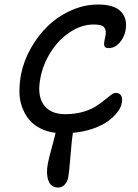

<svg xmlns="http://www.w3.org/2000/svg" viewBox="-20 -651 616 854"><path d="M238.8 183.1Q206.5 183.1 195.3 152.1Q184.1 121.1 192.9 76.2Q195.8 59.1 210.2 6.1Q224.6 -46.9 227.1 -60.1Q188 -64.9 157.2 -81.1Q126.5 -97.2 107.7 -121.1Q88.9 -145 77.6 -176.5Q66.4 -208 66.4 -243.7Q66.4 -279.3 73.2 -318.8Q85.4 -380.4 117.4 -437Q149.4 -493.7 194.3 -536.6Q239.3 -579.6 297.4 -605.2Q355.5 -630.9 417 -630.9Q488.3 -630.9 518.3 -599.1Q548.3 -567.4 538.1 -514.2Q531.2 -481.9 510.5 -459.5Q489.7 -437 462.9 -437Q458 -437 454.6 -437.7Q451.2 -438.5 449 -440.4Q446.8 -442.4 445.3 -444.6Q443.8 -446.8 443.4 -450.4Q442.9 -454.1 442.9 -456.8Q442.9 -459.5 443.8 -464.6Q444.8 -469.7 445.3 -473.1Q445.8 -476.6 447.3 -482.7Q448.7 -488.8 449.2 -492.2Q453.6 -515.6 443.8 -528.8Q434.1 -542 397 -542Q342.3 -542 291.3 -508.1Q240.2 -474.1 206.1 -420.2Q171.9 -366.2 160.2 -306.2Q144 -228.5 173.8 -185.8Q203.6 -143.1 270 -143.1Q311.5 -143.1 346.7 -152.8Q381.8 -162.6 403.8 -176.5Q425.8 -190.4 442.9 -204.3Q460 -218.3 472.7 -228Q485.4 -237.8 494.1 -237.8Q512.7 -237.8 519.5 -224.4Q526.4 -210.9 521 -189.9Q517.6 -171.9 502.2 -151.9Q486.8 -131.8 460.9 -112.5Q435.1 -93.3 393.8 -78.9Q352.5 -64.5 304.2 -60.1Q299.8 -36.1 293.9 38.1Q288.1 112.3 283.2 139.2Q279.3 158.2 267.3 170.7Q255.4 183.1 238.8 183.1Z"/></svg>

Font: Shantell Sans Irregular
Style: Italic
Weight: 400
Italic angle: -11.31°
Designer: Stephen Nixon, Anya Danilova, Shantell Martin
Foundry: Arrow Type
Version: Version 1.006;[9816181b4]